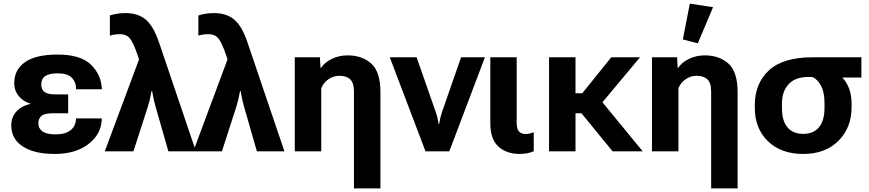

<svg xmlns="http://www.w3.org/2000/svg" viewBox="-20 -829 4760 1052"><path d="M280.5 14.6Q395 14.6 466.3 -41.1Q537.6 -96.9 537.6 -180.2H396.5Q395.5 -138.2 366.8 -115.5Q338.1 -92.8 285.4 -92.8Q235.1 -92.8 212.6 -109Q190.2 -125.2 190.2 -154.3Q190.2 -178.7 207 -193.6Q223.9 -208.5 271.5 -208.5H353.5V-311.8H278.8Q241.5 -311.8 223.8 -325.2Q206.1 -338.6 206.1 -366Q206.1 -397 227.9 -412.1Q249.8 -427.2 296.4 -427.2Q349.9 -427.2 373.4 -403Q397 -378.7 397 -339.8H538.1Q535.6 -418.9 478.4 -474.7Q421.1 -530.5 293.9 -530Q177 -530 117.6 -488.8Q58.1 -447.5 58.1 -374Q58.1 -326.2 90.6 -293.9Q123 -261.7 180.2 -253.4V-264.2Q112.8 -258.8 77.3 -225.6Q41.7 -192.4 41.7 -142.1Q41.7 -67.4 105.1 -26.4Q168.5 14.6 280.5 14.6Z M554.2 0H711.2L789.6 -242.9Q796.9 -267.3 800.5 -281.9Q804.2 -296.4 810.5 -330.8H813.2Q819.8 -295.7 822.6 -283Q825.4 -270.3 832.8 -242.9L902.6 0H1053.5L852.1 -594.2Q821.5 -685.5 778.9 -721.4Q736.3 -757.3 667.5 -757.3Q641.4 -757.3 618.7 -753.3Q595.9 -749.3 582 -744.1V-633.8Q594.5 -637.7 609 -639.8Q623.5 -641.8 637.2 -641.8Q673.1 -641.8 692.3 -617.8Q711.4 -593.8 734.4 -525.9L741.9 -503.9Z M1039.1 0H1196L1274.4 -242.9Q1281.7 -267.3 1285.4 -281.9Q1289.1 -296.4 1295.4 -330.8H1298.1Q1304.7 -295.7 1307.5 -283Q1310.3 -270.3 1317.6 -242.9L1387.5 0H1538.3L1336.9 -594.2Q1306.4 -685.5 1263.8 -721.4Q1221.2 -757.3 1152.3 -757.3Q1126.2 -757.3 1103.5 -753.3Q1080.8 -749.3 1066.9 -744.1V-633.8Q1079.3 -637.7 1093.9 -639.8Q1108.4 -641.8 1122.1 -641.8Q1158 -641.8 1177.1 -617.8Q1196.3 -593.8 1219.2 -525.9L1226.8 -503.9Z M1919.4 203.1H2064.5V-322.3Q2064.5 -435.5 2014.3 -480.6Q1964.1 -525.6 1884.8 -525.6Q1837.4 -525.6 1798 -506.3Q1758.5 -487.1 1738.8 -457.3H1736.1L1732.9 -515.1H1595.2V0H1740.2V-345.9Q1754.2 -378.2 1781.2 -396Q1808.3 -413.8 1839.6 -413.8Q1877.9 -413.8 1898.7 -394.4Q1919.4 -375 1919.4 -326.9Z M2115.7 -515.1 2311.3 0H2441.9L2637 -515.1H2506.3L2400.9 -212.6Q2395 -193.8 2391.6 -178.8Q2388.2 -163.8 2386.2 -149.9H2383.1Q2381.1 -163.8 2377.9 -179Q2374.8 -194.1 2368.4 -212.6L2262.7 -515.1Z M2827.6 14.4Q2851.8 14.4 2872.6 9.9Q2893.3 5.4 2904.5 -0.5V-104.5Q2894 -100.3 2882.8 -97.5Q2871.6 -94.7 2860.4 -94.7Q2837.2 -94.7 2824.1 -108Q2811 -121.3 2811 -156.2V-515.1H2666.5V-153.3Q2666.5 -66.7 2710.7 -26.1Q2754.9 14.4 2827.6 14.4Z M2988.3 0H3133.3V-208.3H3166L3336.4 0H3501.5L3280.8 -268.6L3486.8 -515.1H3329.1L3170.4 -318.1H3133.3V-515.1H2988.3Z M3876.5 203.1H4021.5V-322.3Q4021.5 -435.5 3971.3 -480.6Q3921.1 -525.6 3841.8 -525.6Q3794.4 -525.6 3755 -506.3Q3715.6 -487.1 3695.8 -457.3H3693.1L3689.9 -515.1H3552.2V0H3697.3V-345.9Q3711.2 -378.2 3738.3 -396Q3765.4 -413.8 3796.6 -413.8Q3835 -413.8 3855.7 -394.4Q3876.5 -375 3876.5 -326.9ZM3803.5 -591.8 3887 -789.6 3759.8 -809.1 3721.4 -612.8Z M4380.9 14.6Q4501.7 14.6 4573.9 -57.3Q4646 -129.2 4646 -242.2V-257.3Q4646 -330.3 4616 -377.1Q4585.9 -423.8 4534.2 -446.8V-404.3H4699.7V-515.1H4432.1Q4269.8 -515.1 4192.7 -443.2Q4115.7 -371.3 4115.7 -252.9V-237.8Q4115.7 -124.8 4187.9 -55.1Q4260 14.6 4380.9 14.6ZM4381.1 -95.5Q4325.2 -95.5 4294.8 -131Q4264.4 -166.5 4264.4 -237.3V-263.2Q4264.4 -331.5 4305.1 -371.9Q4345.7 -412.4 4432.4 -406.7Q4459 -394.5 4478.3 -359.4Q4497.6 -324.2 4497.6 -264.2V-238.3Q4497.6 -167.5 4467.3 -131.5Q4437 -95.5 4381.1 -95.5Z"/></svg>

Font: Roboto Flex
Style: Regular
Weight: 400
Designer: Berlow after Robertson
Foundry: Google
Version: Version 3.200;gftools[0.9.32]